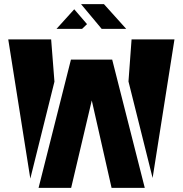

<svg xmlns="http://www.w3.org/2000/svg" viewBox="-20 -911 886 931"><path d="M244 -515 127 -45 20 -720H228ZM720 -48 603 -516 618 -720H826ZM682 0H521L425 -424L325 0H167L324 -622H524ZM373 -891H484L592 -771H473ZM340 -866 402 -794 378 -771H254Z"/></svg>

Font: Protest Guerrilla
Style: Regular
Weight: 400
Designer: Octavio Pardo
Foundry: Ashler Design
Version: Version 2.005; ttfautohint (v1.8.4.7-5d5b)